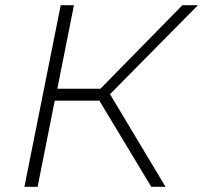

<svg xmlns="http://www.w3.org/2000/svg" viewBox="-20 -720 783 740"><path d="M404 -357 618 0H563L363 -332H191L125 0H74L214 -700H265L201 -378H367L683 -700H743Z"/></svg>

Font: Montserrat Alternates Light
Style: Italic
Weight: 300
Italic angle: -11.3°
Designer: Julieta Ulanovsky
Foundry: Julieta Ulanovsky
Version: Version 7.200